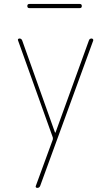

<svg xmlns="http://www.w3.org/2000/svg" viewBox="-20 -710 540 950"><path d="M241.2 -30.3 69.3 -509.8Q67.4 -513.7 69.8 -516.6Q72.3 -519.5 76.2 -519.5Q85.9 -519.5 89.8 -509.8L252 -54.7Q252 -53.7 253.9 -53.7Q254.9 -53.7 254.9 -54.7L419.9 -509.8Q422.9 -519.5 433.6 -519.5Q436.5 -519.5 439.5 -516.6Q442.4 -513.7 441.4 -509.8L178.7 210Q174.8 219.7 164.1 219.7Q160.2 219.7 157.7 216.8Q155.3 213.9 157.2 210L241.2 -19.5Q242.2 -25.4 241.2 -30.3ZM125 -669.9Q115.2 -669.9 115.2 -680.2Q115.2 -690.4 125 -690.4H375Q384.8 -690.4 384.8 -680.2Q384.8 -669.9 375 -669.9Z"/></svg>

Font: Rounded-X Mgen+ 1mn thin
Style: Regular
Weight: 100
Designer: [Source Han Sans]
Ryoko NISHIZUKA  (kana & ideographs); Paul D. Hunt (Latin, Greek & Cyrillic); Wenlong ZHANG  (bopomofo
Version: Version 1.059.20150602